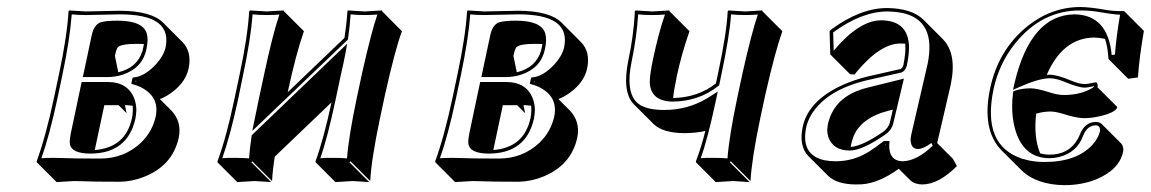

<svg xmlns="http://www.w3.org/2000/svg" viewBox="-20 -462 3297 550"><path d="M191.4 56.6Q191.4 56.6 142.1 59.6L85.4 2.9L85 0Q110.8 -69.8 134.3 -180.2L148.9 -249Q171.9 -356.9 176.3 -429.2L177.7 -432.1Q179.7 -432.1 226.1 -429.2Q245.1 -429.2 274.9 -430.2Q305.2 -431.2 323.7 -431.2Q413.1 -430.7 446.8 -397.5L503.4 -340.8Q529.8 -313 520.5 -266.6Q510.3 -219.2 457.5 -187.5Q447.3 -181.6 438 -178.2L470.7 -145.5Q501 -113.8 492.2 -68.4Q474.6 13.2 390.6 45.4Q356.9 58.1 324.2 58.6Q243.2 58.6 213.9 57.1Q201.7 56.6 191.4 56.6ZM392.1 -335.9Q383.3 -336.4 373 -336.4Q324.7 -336.4 316.9 -325.7Q312.5 -318.8 309.1 -302.2L318.8 -254.9Q373.5 -268.1 388.2 -316.4Q389.2 -320.3 389.6 -323.2Q391.6 -330.6 392.1 -335.9ZM337.9 -160.6 342.8 -137.7 319.8 -160.6H278.8L251.5 -32.2Q339.4 -39.1 357.9 -123Q361.8 -142.6 359.9 -159.2Q352.5 -160.2 344.7 -160.6ZM371.1 -228 368.2 -231 367.7 -229Q370.1 -228.5 371.1 -228ZM134.8 -9.8Q146.5 -9.8 157.7 -9.3Q189 -7.8 267.6 -7.8Q335.4 -7.8 383.8 -53.2Q416 -84.5 425.8 -127Q438.5 -186 380.9 -213.4Q372.6 -217.3 364.7 -219.2L356 -222.2L359.9 -239.7L366.7 -240.7Q395.5 -244.6 426.8 -277.8Q448.2 -301.3 454.1 -325.2Q469.7 -397.5 388.2 -415Q386.7 -415.5 386.2 -415.5Q358.9 -420.9 323.7 -420.9Q305.2 -420.9 275.4 -419.9Q245.1 -418.9 226.1 -418.9Q202.1 -418.9 185.5 -420.9Q180.2 -350.1 158.7 -247.1L144 -177.7Q121.6 -73.2 98.6 -8.8Q114.7 -9.8 134.8 -9.8ZM213.9 -227.1H288.1Q348.1 -227.1 365.7 -176.8Q370.6 -161.6 370.6 -146Q370.1 -133.3 367.7 -121.1Q345.2 -22.9 239.7 -22Q184.1 -22 180.2 -50.3Q179.7 -54.2 179.7 -56.6Q180.2 -65.9 182.6 -79.1ZM217.3 -241.2 242.7 -360.8Q249 -390.6 267.6 -397.9Q283.2 -402.8 316.4 -402.8Q387.7 -402.8 399.9 -367.7Q402.8 -357.9 402.8 -346.7Q402.3 -334.5 399.4 -320.8Q388.2 -267.6 332.5 -248.5Q311 -241.2 286.6 -241.2Z M929.7 -168.9 767.1 -13.2Q761.2 23.4 759.3 56.6L702.6 0L700.2 2.9L756.8 59.6Q754.9 59.6 709.5 56.6Q709.5 56.6 659.7 59.6L603 2.9V0Q628.9 -69.8 651.9 -180.2L666.5 -249Q689.5 -356.9 693.8 -429.2L695.8 -432.1Q697.8 -432.1 744.1 -429.2Q744.1 -429.2 792.5 -432.1L793.9 -429.2L850.6 -372.6Q827.6 -307.1 804.2 -197.8L966.8 -353.5Q973.1 -395 975.1 -429.2L976.6 -432.1Q978.5 -432.1 1024.9 -429.2Q1024.9 -429.2 1073.7 -432.1L1075.2 -429.2L1131.3 -372.6Q1111.3 -317.9 1083.5 -193.4L1068.4 -122.6Q1043.9 -6.3 1040.5 56.6L983.9 0L981 2.9L1037.6 59.6Q1035.6 59.6 990.2 56.6Q990.2 56.6 940.9 59.6L884.3 2.9L883.8 0Q906.2 -60.1 929.7 -168.9ZM737.3 -252Q760.3 -360.4 780.3 -420.4Q763.7 -418.9 744.1 -418.9Q720.2 -418.9 703.6 -420.9Q698.2 -349.6 676.3 -247.1L662.1 -177.7Q639.6 -73.2 616.7 -8.8Q633.3 -10.3 652.8 -9.8Q677.2 -9.8 693.4 -8.3Q695.8 -40 700.7 -71.3L701.2 -74.7L974.6 -336.9L968.8 -305.7Q964.4 -282.2 956.5 -248L941.4 -176.8Q917.5 -64.5 897.5 -8.8Q914.1 -10.3 933.6 -9.8Q957.5 -9.8 974.1 -8.3Q978.5 -69.8 1002 -181.2L1017.1 -252Q1043.9 -371.1 1061 -420.4Q1044.4 -418.9 1024.9 -418.9Q1001 -418.9 984.4 -420.9Q982.4 -389.2 977.1 -352.1L976.6 -348.6L702.6 -86.9L709 -117.7Q714.4 -144.5 722.2 -182.1Z M1333 56.6Q1333 56.6 1283.7 59.6L1227.1 2.9L1226.6 0Q1252.4 -69.8 1275.9 -180.2L1290.5 -249Q1313.5 -356.9 1317.9 -429.2L1319.3 -432.1Q1321.3 -432.1 1367.7 -429.2Q1386.7 -429.2 1416.5 -430.2Q1446.8 -431.2 1465.3 -431.2Q1554.7 -430.7 1588.4 -397.5L1645 -340.8Q1671.4 -313 1662.1 -266.6Q1651.9 -219.2 1599.1 -187.5Q1588.9 -181.6 1579.6 -178.2L1612.3 -145.5Q1642.6 -113.8 1633.8 -68.4Q1616.2 13.2 1532.2 45.4Q1498.5 58.1 1465.8 58.6Q1384.8 58.6 1355.5 57.1Q1343.3 56.6 1333 56.6ZM1533.7 -335.9Q1524.9 -336.4 1514.6 -336.4Q1466.3 -336.4 1458.5 -325.7Q1454.1 -318.8 1450.7 -302.2L1460.4 -254.9Q1515.1 -268.1 1529.8 -316.4Q1530.8 -320.3 1531.2 -323.2Q1533.2 -330.6 1533.7 -335.9ZM1479.5 -160.6 1484.4 -137.7 1461.4 -160.6H1420.4L1393.1 -32.2Q1481 -39.1 1499.5 -123Q1503.4 -142.6 1501.5 -159.2Q1494.1 -160.2 1486.3 -160.6ZM1512.7 -228 1509.8 -231 1509.3 -229Q1511.7 -228.5 1512.7 -228ZM1276.4 -9.8Q1288.1 -9.8 1299.3 -9.3Q1330.6 -7.8 1409.2 -7.8Q1477.1 -7.8 1525.4 -53.2Q1557.6 -84.5 1567.4 -127Q1580.1 -186 1522.5 -213.4Q1514.2 -217.3 1506.3 -219.2L1497.6 -222.2L1501.5 -239.7L1508.3 -240.7Q1537.1 -244.6 1568.4 -277.8Q1589.8 -301.3 1595.7 -325.2Q1611.3 -397.5 1529.8 -415Q1528.3 -415.5 1527.8 -415.5Q1500.5 -420.9 1465.3 -420.9Q1446.8 -420.9 1417 -419.9Q1386.7 -418.9 1367.7 -418.9Q1343.8 -418.9 1327.1 -420.9Q1321.8 -350.1 1300.3 -247.1L1285.6 -177.7Q1263.2 -73.2 1240.2 -8.8Q1256.3 -9.8 1276.4 -9.8ZM1355.5 -227.1H1429.7Q1489.7 -227.1 1507.3 -176.8Q1512.2 -161.6 1512.2 -146Q1511.7 -133.3 1509.3 -121.1Q1486.8 -22.9 1381.3 -22Q1325.7 -22 1321.8 -50.3Q1321.3 -54.2 1321.3 -56.6Q1321.8 -65.9 1324.2 -79.1ZM1358.9 -241.2 1384.3 -360.8Q1390.6 -390.6 1409.2 -397.9Q1424.8 -402.8 1458 -402.8Q1529.3 -402.8 1541.5 -367.7Q1544.4 -357.9 1544.4 -346.7Q1543.9 -334.5 1541 -320.8Q1529.8 -267.6 1474.1 -248.5Q1452.6 -241.2 1428.2 -241.2Z M1780.3 -291Q1794.4 -356.9 1798.3 -423.3Q1798.3 -426.8 1798.3 -429.2L1800.3 -432.1Q1802.2 -432.1 1848.6 -429.2L1897 -432.1L1898.4 -429.2L1955.1 -372.6Q1932.6 -308.6 1918.5 -242.7Q1917.5 -239.3 1917.5 -236.3Q1909.7 -199.7 1908.2 -181.2Q1979.5 -182.6 2030.8 -223.1L2036.6 -250Q2062 -369.6 2064.5 -429.2L2066.4 -432.1Q2068.4 -432.1 2114.7 -429.2L2163.1 -432.1L2164.6 -429.2L2221.2 -372.6Q2201.2 -317.4 2172.9 -193.4L2157.7 -122.6Q2133.3 -6.3 2129.9 56.6L2073.2 0L2070.8 2.9L2127.4 59.6Q2125.5 59.6 2080.1 56.6L2030.3 59.6L1973.6 2.9V0Q1988.8 -40 2000.5 -86.9Q1973.1 -80.6 1939.9 -80.6Q1878.4 -81.1 1852.1 -106.9L1795.4 -163.6Q1761.2 -199.2 1780.3 -291ZM1790 -289.1Q1768.6 -187.5 1814.9 -160.6Q1827.1 -153.8 1843.3 -150.4Q1861.3 -147 1883.3 -147Q1949.2 -147 2004.4 -179.7Q2010.3 -183.1 2016.1 -187L2036.1 -199.7L2031.2 -176.3Q2007.3 -64 1987.3 -8.8Q2003.9 -10.3 2023.4 -9.8Q2047.4 -9.8 2064 -8.3Q2068.4 -69.8 2091.8 -181.2L2106.9 -252Q2133.8 -371.1 2150.9 -420.4Q2133.8 -418.9 2114.7 -418.9Q2090.8 -418.9 2074.2 -420.9Q2070.3 -361.3 2046.4 -248L2040 -217.3L2037.1 -215.3Q1981.4 -171.4 1905.8 -170.9Q1841.8 -172.9 1841.3 -228.5Q1841.8 -251 1851.1 -294.9Q1866.7 -368.2 1884.8 -420.4Q1868.2 -418.9 1848.6 -418.9Q1824.7 -418.9 1808.1 -420.9Q1803.7 -354.5 1790 -289.1Z M2417 -41Q2450.2 -43.5 2509.3 -84Q2524.9 -95.7 2528.8 -109.9L2537.6 -147.9L2527.8 -145.5Q2444.3 -125 2423.3 -66.9Q2419.9 -56.6 2417.5 -45.4Q2417 -42.5 2417 -41ZM2573.2 -336.9Q2566.9 -337.4 2559.6 -337.4Q2502 -337.4 2434.6 -256.8Q2430.7 -252.4 2427.7 -248.5L2415 -249.5L2358.4 -306.2L2356.4 -373L2360.4 -377Q2444.3 -439 2521.5 -439Q2591.8 -438 2625 -405.8L2681.6 -349.1Q2721.7 -307.1 2703.6 -220.2Q2702.6 -215.8 2688 -152.8Q2670.9 -80.6 2664.6 -52.2L2709.5 -7.3L2721.2 13.7Q2668.5 66.4 2621.6 66.4Q2599.6 65.9 2587.4 54.2L2554.7 21.5Q2497.6 62.5 2449.2 65.9Q2439.9 66.4 2430.7 66.4Q2377.4 65.9 2352.1 41.5L2295.4 -15.1Q2268.1 -43.9 2279.3 -98.1Q2295.4 -174.3 2394.5 -218.8Q2428.2 -233.9 2466.8 -243.2L2559.6 -264.2Q2565.9 -267.6 2567.9 -275.9Q2575.2 -312 2573.2 -336.9ZM2517.6 -45.9V-47.9H2515.6ZM2590.8 -78.1Q2594.7 -95.7 2622.1 -213.4Q2636.2 -274.4 2637.2 -278.8Q2662.6 -403.3 2565.4 -424.8Q2545.4 -428.7 2521.5 -429.2Q2447.8 -428.7 2366.7 -369.1L2368.2 -316.9Q2440.4 -402.8 2502.9 -403.8Q2582.5 -403.8 2584 -327.1Q2584 -325.2 2584 -324.2Q2583.5 -301.3 2577.6 -273.9Q2573.2 -258.8 2562.5 -254.4L2469.2 -233.4Q2348.6 -206.1 2304.2 -133.8Q2293 -114.7 2289.1 -95.7Q2273.9 -17.6 2342.3 -2.9Q2357.4 0 2374 0Q2425.8 0 2471.2 -28.8Q2487.8 -39.6 2509.3 -56.2L2512.2 -58.1H2528.3L2527.3 -47.4Q2525.9 -1.5 2565.4 0Q2606.9 -1 2651.9 -44.9L2647.9 -52.2Q2624 -35.2 2609.9 -35.2Q2590.3 -35.2 2588.9 -58.1Q2588.9 -60.1 2588.4 -61Q2588.9 -69.3 2590.8 -78.1ZM2569.3 -236.8 2538.6 -107.9Q2533.7 -88.4 2514.6 -75.7Q2449.7 -30.8 2414.1 -30.8Q2367.2 -30.8 2353 -68.8Q2349.6 -79.6 2349.6 -89.8Q2350.1 -97.2 2351.1 -104Q2366.2 -174.8 2437 -202.1Q2452.1 -208 2468.8 -211.9Z M2986.8 -19Q3040.5 -19 3065.9 -61.5Q3070.3 -68.8 3073.2 -76.2Q3087.4 -112.8 3120.1 -112.8Q3129.9 -112.3 3135.3 -107.4L3191.9 -50.8Q3199.7 -41.5 3197.3 -27.3Q3186 24.4 3120.1 51.8Q3078.6 68.4 3028.8 68.4Q2948.7 67.4 2905.3 24.9L2848.6 -31.7Q2791.5 -90.8 2816.4 -209Q2839.8 -319.3 2922.9 -386.7Q2991.2 -441.4 3073.7 -441.9Q3101.6 -441.9 3148.4 -433.6Q3170.4 -429.7 3200.2 -430.2L3256.8 -373.5Q3244.1 -301.8 3239.7 -240.2L3211.9 -236.3L3155.3 -293Q3153.3 -327.6 3145.5 -350.6Q3130.9 -354 3114.7 -354.5Q3024.4 -353.5 2978.5 -247.6Q2983.4 -248 2986.8 -248Q3008.3 -248 3049.8 -230.5Q3072.3 -221.2 3087.9 -221.2Q3094.7 -221.2 3107.4 -224.1Q3116.2 -226.1 3119.1 -226.1Q3121.1 -225.6 3122.1 -224.6Q3125.5 -220.2 3124 -211.9L3180.7 -155.3Q3177.2 -139.6 3127.9 -128.4Q3105 -123.5 3085 -123.5Q3064 -123.5 3023.9 -136.2Q3004.9 -142.1 2988.8 -142.6Q2965.8 -142.1 2948.2 -136.2Q2940.4 -69.8 2959.5 -22.9Q2972.7 -19 2986.8 -19ZM2986.8 -8.8Q2908.7 -8.8 2886.2 -98.1Q2879.4 -126 2879.4 -156.2Q2879.4 -175.3 2881.8 -194.3L2882.8 -200.7L2888.7 -202.6Q2908.7 -209 2932.1 -209Q2950.7 -209 2990.2 -196.3Q3010.3 -189.9 3028.3 -189.9Q3074.7 -189.9 3108.4 -209.5Q3112.8 -212.4 3114.3 -214.4V-215.3Q3094.2 -210.9 3087.9 -210.9Q3068.8 -210.9 3027.3 -228.5Q3003.9 -237.8 2986.8 -237.8Q2955.1 -237.3 2900.4 -212.9L2881.8 -204.6L2886.2 -224.1Q2932.6 -419.4 3058.1 -420.9Q3153.8 -419.4 3164.6 -304.2L3173.8 -305.7Q3178.2 -360.4 3188.5 -419.9Q3169.9 -420.4 3121.1 -428.7Q3100.6 -432.1 3073.7 -432.1Q2964.4 -432.1 2888.2 -337.9Q2841.8 -279.8 2826.2 -207Q2792 -45.4 2908.2 -7.3Q2918 -4.4 2927.2 -2.4Q2948.2 2 2972.2 2Q3065.4 2 3110.8 -48.8Q3126.5 -66.9 3130.9 -85.9Q3132.3 -101.6 3120.1 -103Q3094.7 -103 3083.5 -74.7Q3083 -73.2 3082.5 -72.8Q3065.4 -25.4 3013.7 -12.2Q3000 -8.8 2986.8 -8.8Z"/></svg>

Font: Linux Biolinum Shadow O
Style: Italic
Weight: 400
Italic angle: -12°
Designer: Philipp H. Poll
Foundry: Philipp H. Poll
Version: Version 0.6.2